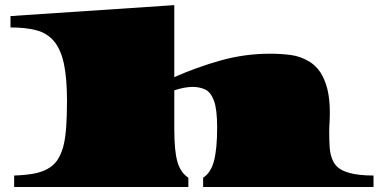

<svg xmlns="http://www.w3.org/2000/svg" viewBox="-20 -748 1514 768"><path d="M36.6 0V-45.9Q80.1 -47.4 113.3 -53.2Q178.7 -64.9 208 -105.5Q222.7 -126 232.4 -159.2Q241.2 -191.4 244.6 -237.1Q248 -282.7 248 -343.8Q248 -436.5 235.4 -494.1Q222.7 -551.8 195.3 -584Q168 -615.7 125.2 -627Q82.5 -638.2 22 -638.2V-683.6L677.2 -727.5V-439.5Q765.1 -478.5 861.8 -505.9Q958.5 -533.2 1061.5 -533.2Q1101.6 -533.2 1142.6 -528.1Q1183.6 -522.9 1220.7 -499.5Q1244.1 -484.4 1261.7 -458.5Q1278.8 -432.1 1289.1 -393.1Q1299.3 -354 1299.3 -298.8Q1299.3 -289.6 1299.1 -280.3Q1298.8 -271 1298.3 -261.2Q1296.9 -241.7 1296.9 -218.8Q1296.9 -190.4 1298.3 -166Q1299.3 -142.1 1304.9 -122.8Q1310.5 -103.5 1321.3 -89.4Q1354 -45.9 1474.1 -45.9V0H792.5V-37.1Q824.2 -57.6 836.4 -106Q848.6 -154.3 848.6 -238.3Q848.6 -311 835.7 -345.5Q822.8 -379.9 800.5 -390.1Q778.3 -400.4 751 -400.4Q733.9 -400.4 715.1 -396.7Q696.3 -393.1 677.2 -386.7V-229.5Q677.2 -144 689.7 -100.8Q702.1 -57.6 733.4 -37.1V0Z"/></svg>

Font: Asset
Style: Regular
Weight: 400
Version: Version 1.003; ttfautohint (v1.8.4.7-5d5b)